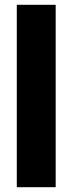

<svg xmlns="http://www.w3.org/2000/svg" viewBox="-20 -780 303 800"><path d="M212 0V-760H50V0Z"/></svg>

Font: Noto Sans Gujarati ExtraCondensed Black
Style: Regular
Weight: 900
Width: 2
Designer: Jelle Bosma - Monotype Design Team, Universal Thirst
Foundry: Monotype Imaging Inc.
Version: Version 2.106